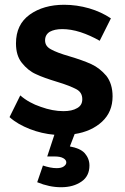

<svg xmlns="http://www.w3.org/2000/svg" viewBox="-20 -561 522 805"><path d="M408 -51C437 -78 452 -113 452 -157C452 -192 443 -221 426 -243C408 -264 387 -281 363 -292C339 -303 308 -314 271 -325C236 -335 210 -345 194 -354C177 -363 169 -375 169 -392C169 -408 176 -420 189 -428C202 -435 219 -439 241 -439C264 -439 290 -435 318 -426C345 -417 372 -405 398 -390L445 -484C418 -502 388 -516 354 -526C319 -536 284 -541 249 -541C191 -541 143 -527 105 -500C66 -472 47 -432 47 -379C47 -345 55 -318 72 -297C89 -276 108 -260 131 -250C154 -239 183 -229 219 -218C256 -207 283 -196 300 -187C317 -178 325 -164 325 -145C325 -128 318 -116 304 -108C289 -99 270 -95 246 -95C216 -95 184 -101 151 -113C118 -124 89 -140 65 -161L20 -70C43 -49 72 -33 105 -20C138 -7 173 1 208 4L178 95H208C224 95 236 97 245 102C254 107 258 113 258 120C258 127 254 132 247 137C240 142 230 144 217 144C200 144 181 140 160 133L136 203C170 217 203 224 236 224C271 224 299 216 322 200C344 185 355 162 355 133C355 113 348 96 335 81C322 67 301 58 273 53L293 1C340 -6 379 -24 408 -51Z"/></svg>

Font: Argentum Sans Medium
Style: Regular
Weight: 500
Designer: Julieta Ulanovsky
Foundry: Julieta Ulanovsky
Version: Version 5.001;January 29, 2019;FontCreator 11.5.0.2425 64-bi